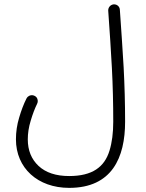

<svg xmlns="http://www.w3.org/2000/svg" viewBox="-20 -639 678 894"><path d="M54.2 9.8C54.2 143.6 155.8 235.8 302.2 235.8C502 235.8 562.5 94.2 562.5 -72.3C562.5 -157.7 560.1 -242.2 555.7 -325.7C550.8 -409.2 544.9 -498 538.1 -593.3C537.6 -608.4 524.9 -618.7 511.7 -618.7H509.3C494.1 -617.2 483.9 -604.5 483.9 -590.8V-589.4C490.7 -494.1 496.6 -405.3 501 -322.3C505.4 -239.3 507.3 -155.8 507.3 -72.3C507.3 -20 501.5 24.9 489.7 63C466.3 138.7 410.2 180.7 302.2 180.7C240.7 180.7 193.4 165 159.7 133.8C126 102.1 109.4 61 109.4 9.8C109.4 -18.1 113.8 -47.4 123 -77.1C131.8 -106.9 141.6 -132.8 152.8 -155.8C154.8 -159.7 155.8 -163.6 155.8 -168C155.8 -173.8 154.3 -186.5 140.6 -192.9C136.7 -194.8 132.8 -195.8 128.9 -195.8C122.6 -195.8 110.8 -193.8 103.5 -180.7C90.3 -154.8 79.1 -125 69.3 -91.8C59.1 -58.1 54.2 -24.4 54.2 9.8Z"/></svg>

Font: Mikhak Light
Style: Regular
Weight: 300
Designer: Amin Abedi
Version: Version 3.2